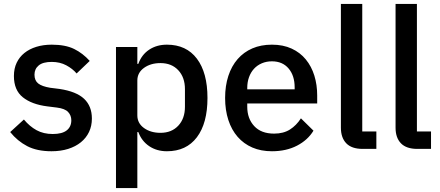

<svg xmlns="http://www.w3.org/2000/svg" viewBox="-20 -760 2246 980"><path d="M243 12Q169 12 119 -14Q69 -40 32 -86L102 -150Q131 -115 166.5 -95.5Q202 -76 249 -76Q297 -76 320.5 -94.5Q344 -113 344 -146Q344 -171 327.5 -188.5Q311 -206 270 -211L222 -217Q142 -227 96.5 -263.5Q51 -300 51 -372Q51 -410 65 -439.5Q79 -469 104.5 -489.5Q130 -510 165.5 -521Q201 -532 244 -532Q314 -532 358.5 -510Q403 -488 438 -449L371 -385Q351 -409 318.5 -426.5Q286 -444 244 -444Q199 -444 177.5 -426Q156 -408 156 -379Q156 -349 175 -334Q194 -319 236 -312L284 -306Q370 -293 409.5 -255.5Q449 -218 449 -155Q449 -117 434.5 -86.5Q420 -56 393 -34Q366 -12 328 0Q290 12 243 12Z M572 -520H681V-434H686Q703 -481 741.5 -506.5Q780 -532 832 -532Q931 -532 985 -460.5Q1039 -389 1039 -260Q1039 -131 985 -59.5Q931 12 832 12Q780 12 741.5 -14Q703 -40 686 -86H681V200H572ZM799 -82Q856 -82 890 -118.5Q924 -155 924 -215V-305Q924 -365 890 -401.5Q856 -438 799 -438Q749 -438 715 -413.5Q681 -389 681 -349V-171Q681 -131 715 -106.5Q749 -82 799 -82Z M1368 12Q1312 12 1268 -7Q1224 -26 1193 -61.5Q1162 -97 1145.5 -147.5Q1129 -198 1129 -260Q1129 -322 1145.5 -372.5Q1162 -423 1193 -458.5Q1224 -494 1268 -513Q1312 -532 1368 -532Q1425 -532 1468.5 -512Q1512 -492 1541 -456.5Q1570 -421 1584.5 -374Q1599 -327 1599 -273V-232H1242V-215Q1242 -155 1277.5 -116.5Q1313 -78 1379 -78Q1427 -78 1460 -99Q1493 -120 1516 -156L1580 -93Q1551 -45 1496 -16.5Q1441 12 1368 12ZM1368 -447Q1340 -447 1316.5 -437Q1293 -427 1276.5 -409Q1260 -391 1251 -366Q1242 -341 1242 -311V-304H1484V-314Q1484 -374 1453 -410.5Q1422 -447 1368 -447Z M1831 0Q1775 0 1747.5 -28.5Q1720 -57 1720 -108V-740H1829V-89H1901V0Z M2110 0Q2054 0 2026.5 -28.5Q1999 -57 1999 -108V-740H2108V-89H2180V0Z"/></svg>

Font: IBM Plex Sans Arabic Medm
Style: Regular
Weight: 500
Designer: Mike Abbink, Paul van der Laan, Pieter van Rosmalen, Wael Morcos, Khajak Apelian
Foundry: Bold Monday
Version: Version 1.005